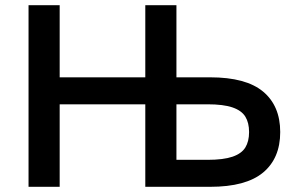

<svg xmlns="http://www.w3.org/2000/svg" viewBox="-20 -720 1140 740"><path d="M90 -700H210V-422H540V-700H660V-422H790Q928 -422 994 -367Q1060 -312 1060 -211Q1060 -110 994 -55Q928 0 790 0H540V-318H210V0H90ZM940 -211Q940 -247 925.5 -270.5Q911 -294 876 -306Q841 -318 780 -318H660V-104H780Q841 -104 876 -116Q911 -128 925.5 -151.5Q940 -175 940 -211Z"/></svg>

Font: .
Style: 
Weight: 500
Designer: A.Korolkova, Vitaly Kuzmin
Foundry: ParaType Ltd
Version: Version 1.000; Glyphs 3.2, build 3192.0